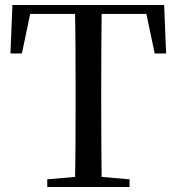

<svg xmlns="http://www.w3.org/2000/svg" viewBox="-20 -752 710 772"><path d="M170 0V-31L320 -44H349L501 -31V0ZM281 0Q283 -84 283.5 -169Q284 -254 284 -339V-392Q284 -478 283.5 -562.5Q283 -647 281 -732H389Q388 -648 387.5 -563Q387 -478 387 -392V-340Q387 -254 387.5 -169.5Q388 -85 389 0ZM22 -537 30 -732H640L648 -537H602L561 -732L610 -696H59L109 -732L68 -537Z"/></svg>

Font: Noto Serif JP ExtraLight Medium
Style: Regular
Weight: 500
Version: Version 2.003-H1;hotconv 1.1.1;makeotfexe 2.6.0